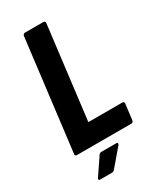

<svg xmlns="http://www.w3.org/2000/svg" viewBox="-218 -772 849 1018"><g transform="rotate(-30 206.5 -263.0)"><path d="M25 -12 108 -688Q109 -693 112.5 -696.5Q116 -700 121 -700H234Q245 -700 245 -688L176 -126Q174 -121 180 -121H383Q394 -121 394 -109L382 -12Q381 -7 377.5 -3.5Q374 0 369 0H35Q30 0 27 -3.5Q24 -7 25 -12ZM69 168Q69 164 72 160L141 58Q146 50 157 50H247Q256 50 256 56Q256 61 252 65L165 167Q158 174 150 174H79Q69 174 69 168Z"/></g></svg>

Font: Barlow Condensed
Style: Bold Italic
Weight: 700
Width: 3
Italic angle: -7°
Designer: Jeremy Tribby
Foundry: Tribby Type
Version: Version 1.408